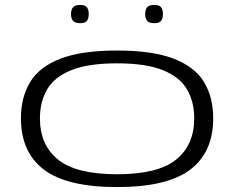

<svg xmlns="http://www.w3.org/2000/svg" viewBox="-20 -749 950 779"><path d="M65 -269Q65 -355 102.5 -416.5Q140 -478 225.5 -511Q311 -544 455 -544Q599 -544 684.5 -511Q770 -478 807.5 -416.5Q845 -355 845 -269Q845 -131 751.5 -60.5Q658 10 455 10Q252 10 158.5 -60.5Q65 -131 65 -269ZM142 -269Q142 -161 215.5 -101.5Q289 -42 455 -42Q621 -42 694.5 -101.5Q768 -161 768 -269Q768 -336 739 -386Q710 -436 641.5 -464Q573 -492 455 -492Q337 -492 268.5 -464Q200 -436 171 -386Q142 -336 142 -269ZM606 -655Q584 -655 576.5 -665Q569 -675 569 -692Q569 -709 576.5 -719Q584 -729 606 -729Q627 -729 634 -719Q641 -709 641 -692Q641 -675 634 -665Q627 -655 606 -655ZM305 -655Q284 -655 276 -665Q268 -675 268 -692Q268 -709 276 -719Q284 -729 305 -729Q326 -729 333 -719Q340 -709 340 -692Q340 -675 333 -665Q326 -655 305 -655Z"/></svg>

Font: Georama ExtraExtended Light
Style: Regular
Weight: 300
Width: 8
Designer: Jean-Baptiste Levee
Foundry: Production Type
Version: Version 1.000